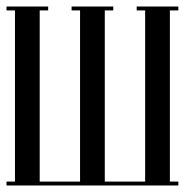

<svg xmlns="http://www.w3.org/2000/svg" viewBox="-20 -570 580 590"><path d="M528 0H0V-12H26V-538H0V-550H128V-538H102V-12H226V-538H200V-550H328V-538H302V-12H426V-538H400V-550H528V-538H502V-12H528Z"/></svg>

Font: Pomorsky Unicode
Style: Medium
Weight: 500
Version: 1.1